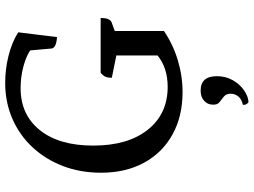

<svg xmlns="http://www.w3.org/2000/svg" viewBox="-136 -558 955 722"><g transform="rotate(-90 341.0 -197.5)"><path d="M355 12Q264 12 195.5 -26Q127 -64 89.5 -133Q52 -202 52 -294Q52 -372 77 -437.5Q102 -503 147.5 -552Q193 -601 255 -628Q317 -655 390 -655Q441 -655 491.5 -642.5Q542 -630 580 -606L562 -460Q521 -463 519 -481L512 -561Q488 -577 449.5 -587Q411 -597 370 -597Q270 -597 212 -524.5Q154 -452 154 -324Q154 -194 213.5 -119Q273 -44 375 -44Q446 -44 493 -82V-237L409 -254Q409 -269 413 -278Q417 -287 428 -296H634Q634 -262 618 -255L585 -243V-58Q535 -24 475.5 -6Q416 12 355 12ZM317 260Q313 257 310 252.5Q307 248 307 239Q329 234 339 221.5Q349 209 349 193Q349 176 338.5 167.5Q328 159 317.5 151Q307 143 308 126Q308 106 322.5 93Q337 80 361 80Q415 80 415 141Q415 175 399.5 201.5Q384 228 361.5 243.5Q339 259 317 260Z"/></g></svg>

Font: Petrona Medium
Style: Regular
Weight: 500
Designer: Ringo R. Seeber
Foundry: Ringo R. Seeber
Version: Version 2.001; ttfautohint (v1.8.3)